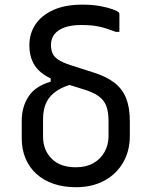

<svg xmlns="http://www.w3.org/2000/svg" viewBox="-20 -779 640 810"><path d="M327.4 -759.4Q370.1 -759.4 402.7 -753.3Q435.4 -747.2 455.6 -739.7Q475.9 -732.1 480.7 -726.7Q482.7 -725.1 483.2 -722.9Q483.7 -720.7 483.7 -717.8Q483.7 -699.5 483.7 -681.2Q483.7 -662.9 483.7 -644.6H468.4Q431.6 -659.1 400.5 -666.3Q369.3 -673.5 322.5 -673.5Q281.4 -673.5 252.7 -663.3Q224.1 -653 209.5 -634.2Q195 -615.3 195 -589.6Q195 -569 201.7 -553.8Q208.5 -538.6 226.5 -526.8Q244.5 -515 277.1 -504.3L375 -473Q430.7 -455.4 464 -429Q497.3 -402.6 512.5 -363.6Q527.7 -324.6 527.7 -268.6V-205.3Q527.7 -142 499.3 -93.1Q471 -44.2 419.8 -16.7Q368.7 10.8 300 10.8Q247.7 10.8 205.5 -3.8Q163.3 -18.3 133.3 -45.6Q103.4 -72.9 87.6 -110.9Q71.7 -148.9 71.7 -195.3V-269.1Q71.7 -328.9 100.9 -372.6Q130 -416.4 193.8 -434.2V-461.1L301.2 -428.5Q251.9 -417 221 -396.8Q190 -376.5 175.8 -347.2Q161.6 -317.8 161.6 -277.4V-202.4Q161.6 -146.2 197.7 -109.7Q233.9 -73.3 300 -73.3Q343.1 -73.3 373.8 -90.6Q404.5 -108 421.2 -138Q437.9 -168 437.9 -205.3V-267.8Q437.9 -305.9 428.7 -331.1Q419.5 -356.3 395.8 -373.4Q372.2 -390.4 328.8 -403.3L233.7 -432.8Q166.2 -453.9 135 -491.3Q103.9 -528.8 103.9 -588.2Q103.9 -637.5 129.7 -676.1Q155.5 -714.6 205.2 -737Q255 -759.4 327.4 -759.4Z"/></svg>

Font: Recursive Sans Linear Light
Style: Regular
Weight: 300
Version: Version 1.085